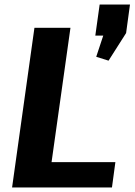

<svg xmlns="http://www.w3.org/2000/svg" viewBox="-20 -822 590 842"><path d="M171 -111H486L471 0H33L131 -700H289L194 -25ZM550 -802 533 -677 456 -556 402 -573 463 -757 490 -666H398L417 -802Z"/></svg>

Font: Pathway Extreme 28pt
Style: Bold Italic
Weight: 700
Italic angle: -8°
Designer: Eduardo Rodriguez Tunni
Foundry: Eduardo Rodriguez Tunni
Version: Version 1.001;gftools[0.9.26]